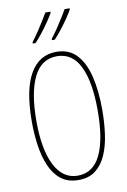

<svg xmlns="http://www.w3.org/2000/svg" viewBox="-103 -1013 717 1083"><g transform="rotate(-10 255.5 -471.5)"><path d="M457 -358Q457 -286 448 -219.5Q439 -153 416.5 -101.5Q394 -50 355.5 -20Q317 10 257 10Q197 10 157.5 -21Q118 -52 95.5 -104.5Q73 -157 63.5 -223Q54 -289 54 -358Q54 -541 106.5 -632.5Q159 -724 257 -724Q331 -724 374.5 -676.5Q418 -629 437.5 -546.5Q457 -464 457 -358ZM80 -358Q80 -195 126 -105Q172 -15 257 -15Q345 -15 388 -103Q431 -191 431 -358Q431 -522 388 -610.5Q345 -699 257 -699Q167 -699 123.5 -609.5Q80 -520 80 -358ZM375 -946Q367 -931 347.5 -902Q328 -873 304.5 -843Q281 -813 262 -793H246V-801Q263 -822 282.5 -851Q302 -880 319.5 -908Q337 -936 346 -953H375ZM265 -946Q257 -931 237.5 -902Q218 -873 194.5 -843Q171 -813 152 -793H136V-801Q154 -824 173.5 -853Q193 -882 209.5 -909Q226 -936 236 -953H265Z"/></g></svg>

Font: Noto Sans Gurmukhi ExtraCondensed Thin
Style: Regular
Weight: 100
Width: 2
Designer: Jelle Bosma - Monotype Design Team
Foundry: Monotype Imaging Inc.
Version: Version 2.004; ttfautohint (v1.8.4.7-5d5b)